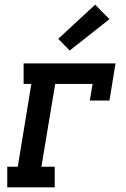

<svg xmlns="http://www.w3.org/2000/svg" viewBox="-20 -801 540 821"><path d="M11 0V-88H56L114 -442H81V-530H474L448 -371H364L376 -442H216L157 -88H214V0ZM278 -585 229 -635 387 -781 448 -719Z"/></svg>

Font: Iosevka Slab Semibold Oblique
Style: Regular
Weight: 600
Italic angle: -9°
Monospace: yes
Designer: Belleve Invis
Foundry: Belleve Invis
Version: Version 11.1.1; ttfautohint (v1.8.3)